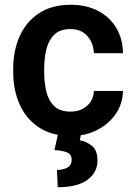

<svg xmlns="http://www.w3.org/2000/svg" viewBox="-20 -558 561 802"><path d="M274.9 -91.8Q315.9 -91.8 343.3 -115.7Q370.6 -139.6 372.1 -178.2H493.7Q492.7 -124.5 463.4 -82Q434.1 -39.6 385.5 -14.9Q336.9 9.8 276.9 9.8Q195.8 9.8 142.1 -26.1Q88.4 -62 61.8 -122.3Q35.2 -182.6 35.2 -256.3V-272Q35.2 -345.7 61.8 -406Q88.4 -466.3 142.1 -502.2Q195.8 -538.1 276.4 -538.1Q340.3 -538.1 388.9 -512.9Q437.5 -487.8 465.1 -442.4Q492.7 -397 493.7 -335.9H372.1Q370.6 -377.9 345.2 -407.2Q319.8 -436.5 273.9 -436.5Q230 -436.5 206.3 -412.8Q182.6 -389.2 173.6 -351.6Q164.6 -314 164.6 -272V-256.3Q164.6 -213.9 173.3 -176.3Q182.1 -138.7 206.1 -115.2Q230 -91.8 274.9 -91.8ZM222.7 0H318.8L313.5 27.8Q340.8 32.7 364 51.3Q387.2 69.8 387.2 112.3Q387.2 162.6 345 193.4Q302.7 224.1 221.2 224.1L217.8 151.9Q243.7 151.9 261.5 141.8Q279.3 131.8 279.3 109.4Q279.3 87.9 262.2 79.6Q245.1 71.3 207.5 68.8Z"/></svg>

Font: Vazirmatn UI FD SemiBold
Style: Regular
Weight: 600
Designer: Saber Rastikerdar
Foundry: Saber Rastikerdar
Version: Version 33.003